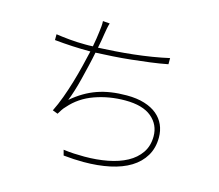

<svg xmlns="http://www.w3.org/2000/svg" viewBox="-106 -870 1167 1024"><g transform="rotate(15 478.0 -358.5)"><path d="M738 -603Q692 -594 641.5 -587.5Q591 -581 540 -575.5Q489 -570 439.5 -567Q390 -564 346 -562Q339 -526 329.5 -486Q320 -446 310.5 -407.5Q301 -369 290.5 -336Q280 -303 271 -281Q304 -309 337 -328.5Q370 -348 405.5 -360.5Q441 -373 481 -379Q521 -385 567 -385Q623 -385 665 -372Q707 -359 734.5 -336Q762 -313 776 -281.5Q790 -250 790 -212Q790 -154 764 -110.5Q738 -67 691.5 -38.5Q645 -10 579.5 4Q514 18 435 18Q383 18 324 12L316 -18Q345 -14 374 -12.5Q403 -11 432 -11Q500 -11 560 -22.5Q620 -34 664.5 -58Q709 -82 735 -120Q761 -158 761 -211Q761 -275 712 -316Q663 -357 566 -357Q478 -357 399 -329Q320 -301 268 -241Q257 -230 250 -219Q243 -208 235 -195L206 -206Q225 -244 241.5 -289Q258 -334 272 -381Q286 -428 297.5 -474.5Q309 -521 318 -561Q267 -561 218.5 -563.5Q170 -566 120 -571V-603Q134 -601 153.5 -598.5Q173 -596 195 -594Q217 -592 239.5 -591Q262 -590 282 -590Q292 -590 302.5 -590Q313 -590 324 -591Q329 -616 332 -637.5Q335 -659 337 -674Q339 -690 340.5 -705Q342 -720 341 -735L379 -732Q375 -720 371.5 -702Q368 -684 366 -670Q364 -656 360.5 -635.5Q357 -615 352 -591Q396 -593 445.5 -596.5Q495 -600 545 -605.5Q595 -611 644.5 -619Q694 -627 738 -637Z"/></g></svg>

Font: Kinto Sans Thin
Style: Regular
Weight: 100
Designer: Authors: Ryoko NISHIZUKA  (kana & ideographs); Paul D. Hunt (Latin, Greek & Cyrillic); Wenlong ZHANG  (bopomofo); Sandol
Foundry: Adobe Systems Incorporated, ookami Inc.
Version: Version 0.001